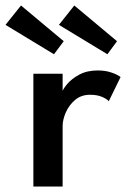

<svg xmlns="http://www.w3.org/2000/svg" viewBox="-77 -679 462 699"><path d="M151 0H44.5V-410.5H151V-342H148.5Q152 -354.5 167.8 -373.2Q183.5 -392 211.5 -407.2Q239.5 -422.5 279 -422.5Q307.5 -422.5 330 -414.5Q352.5 -406.5 362 -398.5L319 -310.5Q312.5 -318.5 294.8 -326.2Q277 -334 251 -334Q218.5 -334 196.2 -315Q174 -296 162.5 -269.5Q151 -243 151 -220ZM314 -481.5 137.5 -588.5 193.5 -659 349 -529ZM119.5 -481.5 -57 -588.5 -0.5 -659 155 -529Z"/></svg>

Font: League Spartan Medium
Style: Regular
Weight: 500
Foundry: The League of Moveable Type
Version: Version 2.002